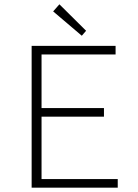

<svg xmlns="http://www.w3.org/2000/svg" viewBox="-20 -872 640 892"><path d="M127 0V-659H517V-619H173V-370H463V-330H173V-40H527V0ZM360 -706 227 -819 256 -852 380 -729Z"/></svg>

Font: Source Code Pro ExtraLight Light
Style: Regular
Weight: 300
Monospace: yes
Version: Version 1.018;hotconv 1.0.116;makeotfexe 2.5.65601